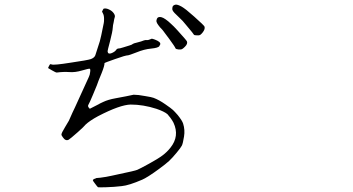

<svg xmlns="http://www.w3.org/2000/svg" viewBox="-20 -782 1540 837"><path d="M373 -308.6 413.1 -329.1 414.1 -330.1Q416 -331.1 430.7 -337.9Q451.2 -347.7 483.4 -353.5Q537.1 -363.3 562.5 -369.1Q582 -369.1 612.3 -363.3Q642.6 -358.4 649.4 -355.5Q672.9 -346.7 699.7 -328.1Q726.6 -309.6 733.9 -302.7Q741.2 -295.9 754.9 -280.3Q774.4 -255.9 778.3 -243.2Q787.1 -215.8 782.2 -186.5Q777.3 -156.2 772.9 -147.5Q768.6 -138.7 749.5 -115.7Q730.5 -92.8 716.8 -80.1Q703.1 -67.4 673.8 -45.9Q626 -10.7 600.6 1Q542 26.4 510.7 29.3Q477.5 33.2 443.4 34.2Q412.1 35.2 407.2 34.2Q404.3 32.2 393.6 17.6Q389.6 12.7 387.2 8.8Q384.8 4.9 384.8 2.9Q387.7 -2 400.4 -5.9Q428.7 -6.8 497.1 -22.5Q567.4 -37.1 578.1 -41.5Q588.9 -45.9 628.9 -67.9Q668.9 -89.8 688.5 -104.5Q708 -119.1 722.7 -137.7Q763.7 -188.5 736.3 -247.1Q731.4 -256.8 723.1 -268.1Q714.8 -279.3 710 -284.2Q696.3 -295.9 662.1 -307.6Q604.5 -326.2 549.8 -326.2Q502.9 -325.2 407.2 -275.4Q371.1 -255.9 352.5 -238.3L351.6 -237.3Q347.7 -231.4 319.3 -206.1Q286.1 -176.8 279.3 -172.9Q265.6 -166 253.9 -183.6Q247.1 -192.4 248 -196.3Q248 -202.1 263.7 -228Q279.3 -253.9 280.3 -255.9L295.9 -291Q299.8 -297.9 331.1 -367.2Q362.3 -436.5 367.2 -446.3Q372.1 -456.1 373 -467.8Q375 -480.5 371.1 -482.4Q367.2 -483.4 336.9 -474.6Q307.6 -465.8 282.2 -467.8Q257.8 -469.7 227.5 -465.8Q222.7 -465.8 206.1 -475.6Q193.4 -482.4 189.5 -485.4Q190.4 -488.3 193.4 -494.1Q197.3 -502 199.2 -502Q201.2 -502.9 205.1 -501Q214.8 -497.1 288.1 -508.8Q361.3 -519.5 376 -524.4Q391.6 -530.3 395.5 -541Q411.1 -590.8 415 -601.6Q418.9 -613.3 432.6 -682.6Q432.6 -682.6 432.6 -683.6Q433.6 -686.5 433.6 -700.2Q433.6 -714.8 428.7 -723.6Q425.8 -729.5 424.8 -731.4Q429.7 -742.2 431.6 -744.1Q441.4 -747.1 454.1 -741.2Q467.8 -735.4 475.6 -724.6Q482.4 -714.8 480.5 -708Q477.5 -699.2 475.6 -685.5Q473.6 -674.8 472.7 -671.9Q472.7 -668.9 471.7 -662.1Q470.7 -644.5 460 -603.5Q448.2 -560.5 449.2 -556.6Q451.2 -543.9 467.8 -550.8Q482.4 -557.6 486.3 -564.5Q489.3 -569.3 494.1 -570.3Q502 -570.3 516.6 -575.2Q531.2 -580.1 543.5 -583.5Q555.7 -586.9 559.6 -590.8Q561.5 -592.8 578.1 -596.7Q597.7 -601.6 606.4 -605.5Q614.3 -608.4 620.1 -607.4Q627 -606.4 641.6 -613.3Q644.5 -613.3 655.3 -609.4Q668 -604.5 673.8 -599.6Q683.6 -591.8 674.8 -582V-581.1Q669.9 -573.2 639.6 -570.3Q608.4 -567.4 575.2 -553.7Q542 -541 539.1 -541Q527.3 -541 481.4 -524.4Q436.5 -508.8 435.5 -506.8Q436.5 -497.1 422.9 -462.9Q406.2 -422.9 402.3 -410.2Q397.5 -397.5 385.7 -370.1Q374 -343.8 373 -340.8L364.3 -323.2Q362.3 -316.4 370.1 -309.6L371.1 -307.6ZM432.6 -683.6Q432.6 -683.6 433.6 -683.6ZM432.6 -683.6V-682.6Q432.6 -682.6 432.6 -682.6Q432.6 -682.6 432.6 -683.6ZM793.9 -669.9Q775.4 -693.4 760.7 -706.1Q748 -717.8 740.7 -725.6Q733.4 -733.4 731.4 -739.3Q730.5 -746.1 732.4 -752.9Q734.4 -757.8 739.3 -759.8Q744.1 -762.7 751 -761.7Q759.8 -759.8 770.5 -753.9Q783.2 -746.1 793 -738.3Q807.6 -726.6 826.2 -710Q870.1 -670.9 871.6 -666Q873 -661.1 871.6 -655.3Q870.1 -649.4 864.3 -641.6Q858.4 -633.8 853.5 -630.4Q848.6 -627 838.9 -627.9Q827.1 -627.9 825.2 -630.9Q825.2 -632.8 793.9 -669.9ZM717.8 -612.3Q692.4 -646.5 688.5 -651.4Q675.8 -664.1 669.9 -672.9Q664.1 -680.7 662.1 -687.5Q661.1 -693.4 664.1 -700.2Q666 -705.1 670.9 -707Q676.8 -709 683.6 -707Q691.4 -705.1 701.2 -698.2Q713.9 -689.5 722.7 -680.7Q737.3 -668 753.9 -649.4Q793 -606.4 794.9 -601.6Q796.9 -596.7 794.9 -590.8Q793 -585 786.1 -578.1Q779.3 -571.3 774.4 -568.4Q769.5 -565.4 758.3 -566.4Q747.1 -567.4 745.1 -571.3Q742.2 -579.1 717.8 -612.3Z"/></svg>

Font: ToneOZ-Zhuyin-Tsuipita-TC
Style: Regular
Weight: 400
Designer: ÂÆ£ÂøóÂáåJeffrey Xuan(jeffreyx@gmail.com, ToneOZ.com) ÈòøÂù§(cjkFonts)
Foundry: ToneOZ
Version: Version 0.240710